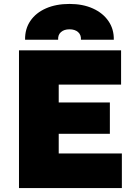

<svg xmlns="http://www.w3.org/2000/svg" viewBox="-20 -956 690 976"><path d="M76.5 0V-700H595.5V-526H278.5V-435H538.5V-276H278.5V-176H599.5V0ZM107.5 -754Q106.5 -809 134.5 -850Q162.5 -891 213.8 -913.5Q265 -936 333.5 -936Q401 -936 452 -913Q503 -890 531.2 -849Q559.5 -808 558.5 -754H391.5Q393 -779 376.8 -793Q360.5 -807 333.5 -807Q306 -807 290 -793Q274 -779 275.5 -754Z"/></svg>

Font: Geologica Thin Roman Black
Style: Regular
Weight: 900
Version: Version 1.010;gftools[0.9.28]